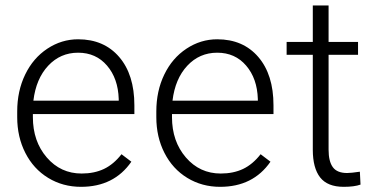

<svg xmlns="http://www.w3.org/2000/svg" viewBox="-20 -684 1394 713"><path d="M280.8 9.8Q213.4 9.8 158.9 -23.4Q104.5 -56.6 74.2 -116Q43.9 -175.3 43.9 -249V-270Q43.9 -346.2 73.5 -407.2Q103 -468.3 155.8 -503.2Q208.5 -538.1 270 -538.1Q366.2 -538.1 422.6 -472.4Q479 -406.7 479 -293V-260.3H102.1V-249Q102.1 -159.2 153.6 -99.4Q205.1 -39.6 283.2 -39.6Q330.1 -39.6 366 -56.6Q401.9 -73.7 431.2 -111.3L467.8 -83.5Q403.3 9.8 280.8 9.8ZM270 -488.3Q204.1 -488.3 158.9 -439.9Q113.8 -391.6 104 -310.1H420.9V-316.4Q418.5 -392.6 377.4 -440.4Q336.4 -488.3 270 -488.3Z M797.4 9.8Q730 9.8 675.5 -23.4Q621.1 -56.6 590.8 -116Q560.5 -175.3 560.5 -249V-270Q560.5 -346.2 590.1 -407.2Q619.6 -468.3 672.4 -503.2Q725.1 -538.1 786.6 -538.1Q882.8 -538.1 939.2 -472.4Q995.6 -406.7 995.6 -293V-260.3H618.7V-249Q618.7 -159.2 670.2 -99.4Q721.7 -39.6 799.8 -39.6Q846.7 -39.6 882.6 -56.6Q918.5 -73.7 947.8 -111.3L984.4 -83.5Q919.9 9.8 797.4 9.8ZM786.6 -488.3Q720.7 -488.3 675.5 -439.9Q630.4 -391.6 620.6 -310.1H937.5V-316.4Q935.1 -392.6 894 -440.4Q853 -488.3 786.6 -488.3Z M1200.2 -663.6V-528.3H1309.6V-480.5H1200.2V-128.4Q1200.2 -84.5 1216.1 -63Q1231.9 -41.5 1269 -41.5Q1283.7 -41.5 1316.4 -46.4L1318.8 1.5Q1295.9 9.8 1256.3 9.8Q1196.3 9.8 1168.9 -25.1Q1141.6 -60.1 1141.6 -127.9V-480.5H1044.4V-528.3H1141.6V-663.6Z"/></svg>

Font: Roboto-Light
Style: Regular
Weight: 300
Designer: Google
Version: Version 2.137; 2017